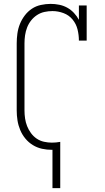

<svg xmlns="http://www.w3.org/2000/svg" viewBox="-20 -763 540 988"><path d="M250 205V8Q249 8 248.5 8Q248 8 247 8Q221 8 196 2.5Q171 -3 149 -16.5Q127 -30 110.5 -50Q94 -70 84 -94Q74 -118 70 -143.5Q66 -169 66 -195V-540Q66 -565 69.5 -590.5Q73 -616 82.5 -639.5Q92 -663 107.5 -683.5Q123 -704 144 -718Q165 -732 190.5 -737.5Q216 -743 241 -743Q263 -743 285 -738.5Q307 -734 326 -723.5Q345 -713 360.5 -696.5Q376 -680 386 -661V-735H426V-554H386Q386 -583 379 -611.5Q372 -640 353.5 -662.5Q335 -685 307 -695.5Q279 -706 250 -706Q229 -706 208.5 -701.5Q188 -697 170.5 -685.5Q153 -674 140 -657.5Q127 -641 119.5 -621.5Q112 -602 109 -581.5Q106 -561 106 -540V-195Q106 -174 109 -153.5Q112 -133 119.5 -114Q127 -95 139.5 -78Q152 -61 169 -49.5Q186 -38 206.5 -33.5Q227 -29 247 -29Q258 -29 268.5 -30Q279 -31 290 -33V205Z"/></svg>

Font: Iosevka Slab Extralight
Style: Regular
Weight: 200
Monospace: yes
Designer: Belleve Invis
Foundry: Belleve Invis
Version: Version 11.1.1; ttfautohint (v1.8.3)